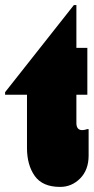

<svg xmlns="http://www.w3.org/2000/svg" viewBox="-80 -718 368 754"><path d="M210 -698H220V-530H263V-346H220V-235Q220 -207 243 -207Q251 -207 263 -211H268V-107Q268 -51 235 -17.5Q202 16 156 16Q87 16 56.5 -27Q26 -70 26 -137V-346H-60V-356Z"/></svg>

Font: FFF_tuoi-tre Black
Style: Regular
Weight: 900
Designer: bBox Type GmbH
Foundry: bBox Type GmbH
Version: Version 1.001